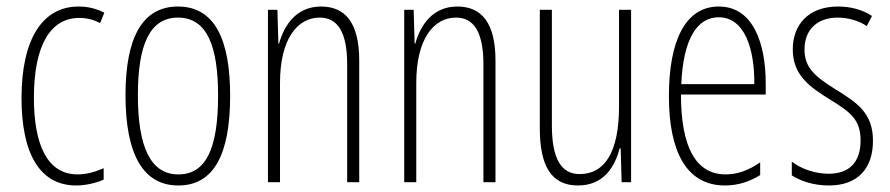

<svg xmlns="http://www.w3.org/2000/svg" viewBox="-20 -559 2731 589"><path d="M214 10C241 10 274 3 298 -8V-43C271 -31 244 -24 218 -24C124 -24 84 -117 84 -259C84 -422 136 -504 223 -504C246 -504 267 -499 287 -488L300 -520C277 -532 251 -539 221 -539C111 -539 46 -440 46 -258C46 -91 100 10 214 10Z M686 -265C686 -437 639 -539 526 -539C417 -539 365 -444 365 -267C365 -84 420 10 527 10C634 10 686 -82 686 -265ZM403 -267C403 -421 439 -505 526 -505C616 -505 649 -416 649 -266C649 -101 611 -24 527 -24C442 -24 403 -108 403 -267Z M965 -539C890 -539 852 -483 836 -425H834L831 -529H802V0H839V-305C839 -439 892 -505 961 -505C1014 -505 1045 -463 1045 -362V0H1082V-373C1082 -488 1040 -539 965 -539Z M1383 -539C1308 -539 1270 -483 1254 -425H1252L1249 -529H1220V0H1257V-305C1257 -439 1310 -505 1379 -505C1432 -505 1463 -463 1463 -362V0H1500V-373C1500 -488 1458 -539 1383 -539Z M1916 -529H1879V-233C1879 -90 1834 -25 1758 -25C1703 -25 1673 -70 1673 -174V-529H1636V-165C1636 -49 1672 10 1753 10C1832 10 1866 -47 1881 -104H1884L1887 0H1916Z M2185 -539C2082 -539 2032 -433 2032 -264C2032 -97 2084 10 2204 10C2246 10 2282 -3 2312 -22V-61C2276 -36 2242 -24 2206 -24C2114 -24 2069 -109 2069 -269H2329V-303C2329 -425 2291 -539 2185 -539ZM2185 -506C2263 -506 2295 -412 2294 -301H2070C2076 -439 2118 -506 2185 -506Z M2658 -127C2658 -213 2609 -244 2543 -285C2479 -325 2448 -352 2448 -407C2448 -470 2489 -505 2550 -505C2582 -505 2616 -495 2639 -479L2655 -510C2627 -529 2590 -539 2551 -539C2458 -539 2412 -481 2412 -408C2412 -329 2462 -293 2529 -252C2588 -215 2620 -193 2620 -128C2620 -63 2587 -26 2522 -26C2480 -26 2438 -41 2409 -63V-21C2434 -5 2473 10 2523 10C2612 10 2658 -43 2658 -127Z"/></svg>

Font: Noto Sans Ethiopic ExtraCondensed ExtraLight
Style: Regular
Weight: 200
Width: 2
Designer: Monotype Design Team
Foundry: Monotype Imaging Inc.
Version: Version 2.102